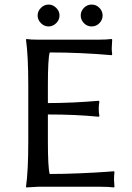

<svg xmlns="http://www.w3.org/2000/svg" viewBox="-20 -819 578 842"><path d="M348 -717.5Q334 -732 334 -751Q334 -770 348 -784.5Q362 -799 382 -799Q402 -799 416 -784.5Q430 -770 430 -751Q430 -732 416 -717.5Q402 -703 382 -703Q362 -703 348 -717.5ZM159.5 -717.5Q145 -732 145 -751Q145 -770 159.5 -784.5Q174 -799 193 -799Q212 -799 226.5 -784.5Q241 -770 241 -751Q241 -732 226.5 -717.5Q212 -703 193 -703Q174 -703 159.5 -717.5ZM190 -200Q190 -83 198 -56Q258 -56 328.5 -59Q399 -62 440 -65L480 -68L482 -64Q480 -48 480 -31Q480 -28 482 0L480 3Q456 0 420 0H147L95 3L94 0Q104 -68 104 -200V-445Q104 -574 94 -645L96 -648Q113 -645 147 -645H410Q446 -645 470 -648L472 -645Q470 -617 470 -607Q470 -597 472 -581L470 -577Q332 -589 198 -589Q190 -562 190 -445V-367Q295 -367 413 -377L416 -374Q413 -360 413 -342Q413 -324 416 -310L413 -307Q314 -317 190 -317Z"/></svg>

Font: Libertinus Sans
Style: Regular
Weight: 400
Designer: Philipp H. Poll
Foundry: Khaled Hosny
Version: Version 6.1